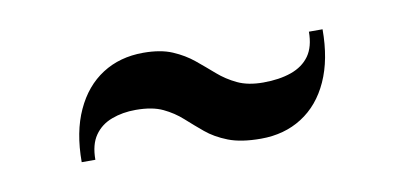

<svg xmlns="http://www.w3.org/2000/svg" viewBox="-35 -606 758 360"><g transform="rotate(-10 344.0 -426.5)"><path d="M439 -328Q401 -328 376.8 -337.5Q352.5 -347 335.8 -361Q319 -375 303.5 -389Q288 -403 268 -412.5Q248 -422 216.5 -422Q191.5 -422 170.8 -414.2Q150 -406.5 138 -389.2Q126 -372 126 -343H100Q100 -400.5 118.8 -441.2Q137.5 -482 171 -503.5Q204.5 -525 249 -525Q282 -525 304.2 -515.5Q326.5 -506 343.5 -492Q360.5 -478 376.5 -464Q392.5 -450 412.5 -440.5Q432.5 -431 461.5 -431Q492 -431 514.8 -439Q537.5 -447 549.8 -464.2Q562 -481.5 562 -510H588Q588 -452.5 569.5 -411.8Q551 -371 517.2 -349.5Q483.5 -328 439 -328Z"/></g></svg>

Font: Bodoni Moda SC 9pt
Style: Bold
Weight: 700
Designer: Owen Earl
Foundry: indestructible type
Version: Version 2.005